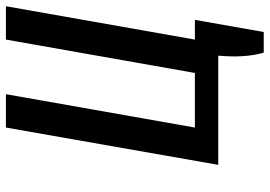

<svg xmlns="http://www.w3.org/2000/svg" viewBox="-148 -592 890 633"><g transform="rotate(-90 296.5 -275.0)"><path d="M440 150Q431 120 428.5 82.5Q426 45 430 0H70L193 -700H303L193 -77H373L483 -700H593L483 -77H548L508 150Z"/></g></svg>

Font: Cuprum SemiBold
Style: Italic
Weight: 600
Italic angle: -10°
Version: Version 3.000